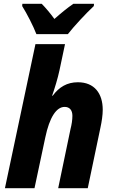

<svg xmlns="http://www.w3.org/2000/svg" viewBox="-20 -993 600 1013"><path d="M172 -813H338C370 -854 435 -924 475 -961L476 -973H367C335 -951 302 -924 267 -893C247 -921 219 -954 200 -973H98L97 -961C122 -921 155 -857 172 -813ZM6 0H162L219 -268C241 -373 277 -429 321 -429C347 -429 362 -412 362 -382C362 -360 358 -335 352 -312L287 0H443L510 -320C517 -352 522 -386 522 -414C522 -500 478 -559 391 -559C334 -559 292 -534 258 -488H255C268 -525 285 -580 294 -623L323 -760H167Z"/></svg>

Font: Noto Sans SemiCondensed ExtraBold
Style: Italic
Weight: 800
Width: 4
Italic angle: -12°
Designer: Monotype Design Team
Foundry: Monotype Imaging Inc.
Version: Version 2.013